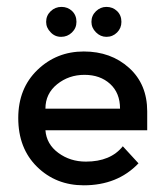

<svg xmlns="http://www.w3.org/2000/svg" viewBox="-20 -542 486 568"><path d="M116.5 -477.3Q116.5 -495.9 129.9 -508.8Q143.3 -521.6 161.9 -521.6Q180.4 -521.6 193.3 -509.3Q206.2 -496.9 206.2 -477.3Q206.2 -458.8 192.8 -445.9Q179.4 -433 160.8 -433Q142.3 -433 129.9 -446.4Q116.5 -459.8 116.5 -477.3ZM250.5 -477.3Q250.5 -495.9 263.9 -508.8Q277.3 -521.6 294.8 -521.6Q313.4 -521.6 326.3 -509.3Q339.2 -496.9 339.2 -477.3Q339.2 -458.8 326.3 -445.9Q313.4 -433 294.8 -433Q277.3 -433 263.9 -446.4Q250.5 -459.8 250.5 -477.3ZM415.5 -156.7H114.4Q117.5 -115.5 152.6 -89.7Q187.6 -63.9 234 -63.9Q307.2 -63.9 343.3 -109.3L389.7 -58.8Q327.8 6.2 227.8 6.2Q145.4 6.2 89.7 -48.5Q34 -103.1 34 -192.8Q34 -280.4 90.7 -335.1Q147.4 -389.7 227.8 -389.7Q308.2 -389.7 361.9 -341.2Q415.5 -292.8 415.5 -212.4ZM335.1 -220.6Q335.1 -267 305.7 -293.8Q276.3 -320.6 229.9 -320.6Q183.5 -320.6 149 -292.8Q114.4 -264.9 114.4 -220.6Z"/></svg>

Font: NATS
Style: Regular
Weight: 400
Designer: Purushoth Kumar Guthula
Foundry: Silicon Andhra, USA.
Version: Version 1.0.4; ttfautohint (v1.2.25-373a) -l 7 -r 28 -G 50 -